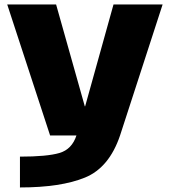

<svg xmlns="http://www.w3.org/2000/svg" viewBox="-20 -611 778 866"><path d="M206 0H521.5L713.5 -591H492L364 -131.5H362.5L233 -591H12.5ZM70 234.5Q254.5 234.5 363.5 189.8Q472.5 145 521.5 0L325 -0.5Q304.5 62.5 248.2 79Q192 95.5 70 95.5Z"/></svg>

Font: Anybody SemiExpanded ExtraBold
Style: Regular
Weight: 800
Width: 6
Version: Version 1.113;gftools[0.9.25]